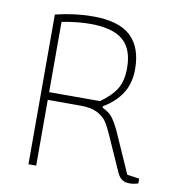

<svg xmlns="http://www.w3.org/2000/svg" viewBox="-73 -687 706 759"><g transform="rotate(10 280.0 -307.5)"><path d="M447 -27 383 -171Q369 -203 356.5 -221Q344 -239 319 -251.5Q294 -264 251 -264H121V0H90V-601Q167 -620 241 -620Q345 -620 392.5 -575Q440 -530 440 -443Q440 -387 414.5 -346.5Q389 -306 340 -277V-271Q366 -259 379 -243Q392 -227 409 -192L482 -27L531 -20V-1Q515 5 496 5Q477 5 466 -3Q455 -11 447 -27ZM325 -295Q368 -325 388 -357.5Q408 -390 408 -442Q408 -518 366.5 -553.5Q325 -589 235 -589Q183 -589 121 -577V-295Z"/></g></svg>

Font: Athiti ExtraLight
Style: Regular
Weight: 250
Version: Version 1.032